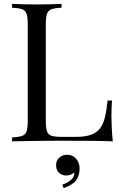

<svg xmlns="http://www.w3.org/2000/svg" viewBox="-20 -728 628 989"><path d="M297 -708V-688Q263 -687 245.5 -680.5Q228 -674 222 -656.5Q216 -639 216 -602V-106Q216 -70 222 -52Q228 -34 245.5 -28.5Q263 -23 297 -23H370Q417 -23 446.5 -33Q476 -43 493.5 -64.5Q511 -86 520 -122Q529 -158 534 -210H557Q554 -179 554 -128Q554 -109 555.5 -73.5Q557 -38 561 0Q510 -2 446 -2.5Q382 -3 332 -3Q310 -3 275.5 -3Q241 -3 201 -2.5Q161 -2 120 -1.5Q79 -1 42 0V-20Q76 -22 93.5 -28Q111 -34 117 -52Q123 -70 123 -106V-602Q123 -639 117 -656.5Q111 -674 93.5 -680.5Q76 -687 42 -688V-708Q63 -707 97 -706Q131 -705 170 -705Q205 -705 239.5 -706Q274 -707 297 -708ZM325 69Q354 69 372 89.5Q390 110 390 139Q390 175 373 199.5Q356 224 308 241L301 223Q324 216 344 200Q364 184 363 160Q356 167 345 171.5Q334 176 321 176Q299 176 284 162Q269 148 269 122Q269 99 285.5 84Q302 69 325 69Z"/></svg>

Font: Playfair Display
Style: Regular
Weight: 400
Designer: Claus Eggers Sørensen
Foundry: Claus Eggers Sørensen
Version: Version 1.203